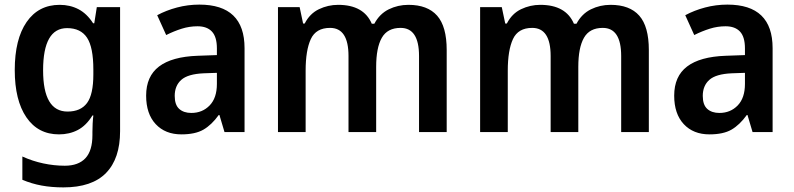

<svg xmlns="http://www.w3.org/2000/svg" viewBox="-20 -573 3443 833"><path d="M239 -552Q284 -552 320.5 -533Q357 -514 384 -472H389L400 -542H501V-4Q501 115 440 177.5Q379 240 255 240Q204 240 160.5 232Q117 224 77 207V106Q121 126 168 136Q215 146 261 146Q320 146 350.5 113.5Q381 81 381 13V0Q381 -17 382 -37Q383 -57 385 -72H381Q354 -28 317.5 -9Q281 10 236 10Q145 10 94.5 -64Q44 -138 44 -269Q44 -403 95.5 -477.5Q147 -552 239 -552ZM271 -451Q167 -451 167 -268Q167 -89 273 -89Q330 -89 357.5 -126Q385 -163 385 -250V-271Q385 -368 357.5 -409.5Q330 -451 271 -451Z M845 -553Q1041 -553 1041 -364V0H954L932 -74H929Q898 -31 862.5 -10.5Q827 10 767 10Q697 10 655.5 -34.5Q614 -79 614 -158Q614 -242 670 -284.5Q726 -327 837 -331L921 -334V-363Q921 -413 899.5 -436Q878 -459 837 -459Q802 -459 768.5 -448.5Q735 -438 701 -421L662 -507Q701 -528 748 -540.5Q795 -553 845 -553ZM864 -255Q795 -252 766.5 -226.5Q738 -201 738 -157Q738 -118 757.5 -100.5Q777 -83 810 -83Q858 -83 889.5 -115.5Q921 -148 921 -209V-257Z M1752 -552Q1835 -552 1876.5 -505Q1918 -458 1918 -356V0H1798V-330Q1798 -452 1718 -452Q1661 -452 1636.5 -409Q1612 -366 1612 -283V0H1492V-330Q1492 -452 1412 -452Q1351 -452 1328.5 -403.5Q1306 -355 1306 -266V0H1186V-542H1280L1295 -471H1302Q1324 -514 1363.5 -533Q1403 -552 1447 -552Q1558 -552 1593 -470H1604Q1627 -513 1666.5 -532.5Q1706 -552 1752 -552Z M2629 -552Q2712 -552 2753.5 -505Q2795 -458 2795 -356V0H2675V-330Q2675 -452 2595 -452Q2538 -452 2513.5 -409Q2489 -366 2489 -283V0H2369V-330Q2369 -452 2289 -452Q2228 -452 2205.5 -403.5Q2183 -355 2183 -266V0H2063V-542H2157L2172 -471H2179Q2201 -514 2240.5 -533Q2280 -552 2324 -552Q2435 -552 2470 -470H2481Q2504 -513 2543.5 -532.5Q2583 -552 2629 -552Z M3136 -553Q3332 -553 3332 -364V0H3245L3223 -74H3220Q3189 -31 3153.5 -10.5Q3118 10 3058 10Q2988 10 2946.5 -34.5Q2905 -79 2905 -158Q2905 -242 2961 -284.5Q3017 -327 3128 -331L3212 -334V-363Q3212 -413 3190.5 -436Q3169 -459 3128 -459Q3093 -459 3059.5 -448.5Q3026 -438 2992 -421L2953 -507Q2992 -528 3039 -540.5Q3086 -553 3136 -553ZM3155 -255Q3086 -252 3057.5 -226.5Q3029 -201 3029 -157Q3029 -118 3048.5 -100.5Q3068 -83 3101 -83Q3149 -83 3180.5 -115.5Q3212 -148 3212 -209V-257Z"/></svg>

Font: Noto Sans Telugu SemiCondensed SemiBold
Style: Regular
Weight: 600
Width: 4
Designer: Jelle Bosma - Monotype Design Team
Foundry: Monotype Imaging Inc.
Version: Version 2.005; ttfautohint (v1.8.4.7-5d5b)